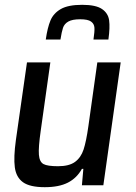

<svg xmlns="http://www.w3.org/2000/svg" viewBox="-20 -769 566 797"><path d="M36 0ZM326 -68H320Q299 -30 262 -11Q225 8 166 8Q104 8 75.5 -12.5Q47 -33 41.5 -74.5Q36 -116 46 -188L92 -510H189L149 -226Q139 -156 141.5 -126.5Q144 -97 160.5 -88Q177 -79 221 -79Q267 -79 291.5 -97Q316 -115 327 -148.5Q338 -182 347 -246L384 -510H481L409 0H320ZM321 -749Q378 -749 403.5 -731.5Q429 -714 433 -684.5Q437 -655 430 -605H368Q373 -638 372 -654Q371 -670 358 -679.5Q345 -689 313 -689Q280 -689 263.5 -679.5Q247 -670 241.5 -653.5Q236 -637 231 -605H170Q177 -654 189.5 -684Q202 -714 232.5 -731.5Q263 -749 321 -749Z"/></svg>

Font: Assailand Medium
Style: Italic
Weight: 500
Italic angle: -8°
Designer: Hector Gatti with collaboration of the Omnibus-Type team
Foundry: Omnibus-Type
Version: Version 0.072;October 19, 2019;FontCreator 12.0.0.2547 64-bi